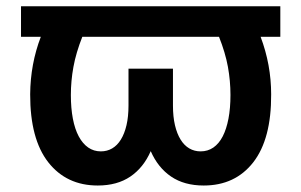

<svg xmlns="http://www.w3.org/2000/svg" viewBox="-20 -565 934 595"><path d="M45.1 -451V-545.5H848.7V-451H787.6Q820.3 -364.3 820.3 -272.7Q821 -134.2 764.9 -62.1Q708.8 9.9 611.2 9.9Q551.1 9.9 510.3 -17.8Q469.5 -45.5 447.1 -96.6Q424.7 -45.5 383.9 -17.8Q343 9.9 283 9.9Q186.1 9.9 129.6 -62.1Q73.2 -134.2 73.5 -272.7Q74.2 -366.5 106.5 -451ZM199.6 -270.6Q199.6 -229.8 205.8 -197.3Q212 -164.8 224.1 -142.2Q236.2 -119.7 253.4 -107.8Q270.6 -95.9 292.6 -95.9Q311.8 -95.9 327.6 -105.1Q343.4 -114.3 354.6 -132.5Q365.8 -150.6 372 -177Q378.2 -203.5 378.2 -237.9V-352.3H516V-237.9Q516 -203.5 522.2 -177Q528.4 -150.6 539.6 -132.5Q550.8 -114.3 566.6 -105.1Q582.4 -95.9 601.6 -95.9Q623.9 -95.9 641.2 -107.8Q658.4 -119.7 670.1 -142.2Q681.8 -164.8 688 -197.3Q694.2 -229.8 694.2 -270.6Q694.2 -314.3 686.3 -358Q678.3 -401.6 658.7 -451H235.1Q215.6 -401.6 207.6 -358Q199.6 -314.3 199.6 -270.6Z"/></svg>

Font: Inter P Semi Bold
Style: Regular
Weight: 600
Designer: Rasmus Andersson
Foundry: rsms
Version: Version 3.018;git-588b23468